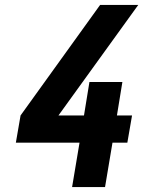

<svg xmlns="http://www.w3.org/2000/svg" viewBox="-20 -755 640 775"><path d="M271 0 301 -179H44L63 -289L384 -735H538L216 -289H319L341 -424H474L452 -289H513L494 -179H434L404 0Z"/></svg>

Font: Iosevka Curly XBdEx
Style: Italic
Weight: 800
Width: 7
Italic angle: -9°
Monospace: yes
Designer: Belleve Invis
Foundry: Belleve Invis
Version: Version 11.1.0; ttfautohint (v1.8.3)